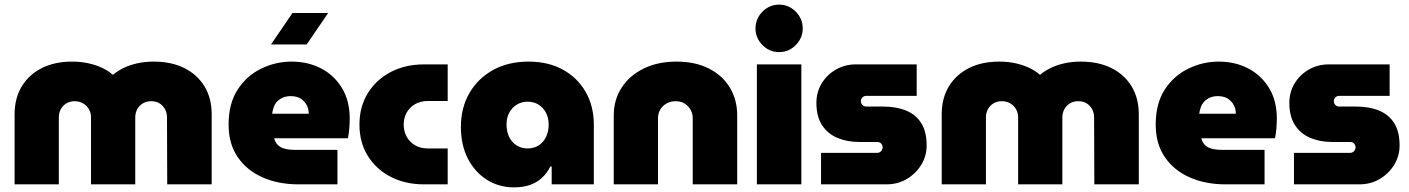

<svg xmlns="http://www.w3.org/2000/svg" viewBox="-20 -796 6085 829"><path d="M43 0V-302Q43 -372 74 -423Q105 -474 160.5 -502Q216 -530 291 -530Q330 -530 363 -522.5Q396 -515 422 -502.5Q448 -490 466 -474H469Q488 -490 513.5 -502.5Q539 -515 572 -522.5Q605 -530 644 -530Q720 -530 776 -502Q832 -474 863 -423Q894 -372 894 -302V0H702L701 -289Q701 -308 693 -323.5Q685 -339 670 -349Q655 -359 633 -359Q611 -359 595.5 -349Q580 -339 572 -323.5Q564 -308 564 -289V0H373V-289Q373 -308 364.5 -323.5Q356 -339 340 -349Q324 -359 302 -359Q281 -359 265.5 -349Q250 -339 242 -323.5Q234 -308 234 -289V0Z M1269 0Q1182 0 1114 -30Q1046 -60 1006.5 -117.5Q967 -175 967 -258Q967 -349 1006 -409Q1045 -469 1107.5 -499.5Q1170 -530 1239 -530Q1310 -530 1366.5 -500.5Q1423 -471 1456.5 -416Q1490 -361 1490 -284Q1490 -265 1488 -240.5Q1486 -216 1482 -199H1164Q1168 -182 1179 -170.5Q1190 -159 1209 -154Q1228 -149 1252 -149H1437V0ZM1155 -305H1313Q1313 -317 1310 -328Q1307 -339 1300.5 -348.5Q1294 -358 1285 -365.5Q1276 -373 1263.5 -377Q1251 -381 1236 -381Q1217 -381 1202.5 -375Q1188 -369 1178 -359Q1168 -349 1162.5 -335Q1157 -321 1155 -305ZM1150 -604 1243 -740H1397L1304 -604Z M1811 0Q1730 0 1667 -32.5Q1604 -65 1568 -123Q1532 -181 1532 -258Q1532 -335 1568 -393.5Q1604 -452 1667 -485Q1730 -518 1811 -518H1913V-360H1828Q1796 -360 1772.5 -346.5Q1749 -333 1736 -310Q1723 -287 1723 -258Q1723 -229 1736 -205.5Q1749 -182 1772.5 -168.5Q1796 -155 1828 -155H1913V0Z M2199 13Q2134 13 2082 -20Q2030 -53 2000 -111.5Q1970 -170 1970 -248Q1970 -331 2007 -394.5Q2044 -458 2109.5 -494Q2175 -530 2262 -530Q2347 -530 2410 -495.5Q2473 -461 2508.5 -399.5Q2544 -338 2544 -257V0H2362V-77H2356Q2343 -50 2321.5 -29.5Q2300 -9 2270 2Q2240 13 2199 13ZM2258 -155Q2285 -155 2305.5 -168Q2326 -181 2337.5 -204.5Q2349 -228 2349 -258Q2349 -287 2337.5 -309Q2326 -331 2305.5 -344Q2285 -357 2258 -357Q2232 -357 2211 -344Q2190 -331 2178.5 -309Q2167 -287 2167 -258Q2167 -228 2178.5 -204.5Q2190 -181 2211 -168Q2232 -155 2258 -155Z M2630 0V-298Q2630 -365 2664 -417.5Q2698 -470 2759 -500Q2820 -530 2901 -530Q2982 -530 3041 -500Q3100 -470 3131.5 -417.5Q3163 -365 3163 -298V0H2971V-286Q2971 -305 2962 -321.5Q2953 -338 2936.5 -348.5Q2920 -359 2897 -359Q2874 -359 2856.5 -348.5Q2839 -338 2830 -321.5Q2821 -305 2821 -286V0Z M3248 0V-518H3440V0ZM3344 -571Q3302 -571 3272 -601.5Q3242 -632 3242 -673Q3242 -715 3272 -745.5Q3302 -776 3344 -776Q3386 -776 3416 -745.5Q3446 -715 3446 -673Q3446 -632 3416 -601.5Q3386 -571 3344 -571Z M3525 0V-136H3767Q3775 -136 3780 -139.5Q3785 -143 3788 -148.5Q3791 -154 3791 -160Q3791 -166 3788 -171.5Q3785 -177 3780 -180Q3775 -183 3767 -183H3689Q3638 -183 3596 -200.5Q3554 -218 3529.5 -255.5Q3505 -293 3505 -352Q3505 -398 3527.5 -435.5Q3550 -473 3589 -495.5Q3628 -518 3675 -518H3938V-382H3720Q3710 -382 3703.5 -375Q3697 -368 3697 -359Q3697 -350 3703.5 -343Q3710 -336 3720 -336H3792Q3850 -336 3892.5 -318.5Q3935 -301 3958 -264Q3981 -227 3981 -168Q3981 -122 3957.5 -84Q3934 -46 3895 -23Q3856 0 3807 0Z M4046 0V-302Q4046 -372 4077 -423Q4108 -474 4163.5 -502Q4219 -530 4294 -530Q4333 -530 4366 -522.5Q4399 -515 4425 -502.5Q4451 -490 4469 -474H4472Q4491 -490 4516.5 -502.5Q4542 -515 4575 -522.5Q4608 -530 4647 -530Q4723 -530 4779 -502Q4835 -474 4866 -423Q4897 -372 4897 -302V0H4705L4704 -289Q4704 -308 4696 -323.5Q4688 -339 4673 -349Q4658 -359 4636 -359Q4614 -359 4598.5 -349Q4583 -339 4575 -323.5Q4567 -308 4567 -289V0H4376V-289Q4376 -308 4367.5 -323.5Q4359 -339 4343 -349Q4327 -359 4305 -359Q4284 -359 4268.5 -349Q4253 -339 4245 -323.5Q4237 -308 4237 -289V0Z M5272 0Q5185 0 5117 -30Q5049 -60 5009.5 -117.5Q4970 -175 4970 -258Q4970 -349 5009 -409Q5048 -469 5110.5 -499.5Q5173 -530 5242 -530Q5313 -530 5369.5 -500.5Q5426 -471 5459.5 -416Q5493 -361 5493 -284Q5493 -265 5491 -240.5Q5489 -216 5485 -199H5167Q5171 -182 5182 -170.5Q5193 -159 5212 -154Q5231 -149 5255 -149H5440V0ZM5158 -305H5316Q5316 -317 5313 -328Q5310 -339 5303.5 -348.5Q5297 -358 5288 -365.5Q5279 -373 5266.5 -377Q5254 -381 5239 -381Q5220 -381 5205.5 -375Q5191 -369 5181 -359Q5171 -349 5165.5 -335Q5160 -321 5158 -305Z M5567 0V-136H5809Q5817 -136 5822 -139.5Q5827 -143 5830 -148.5Q5833 -154 5833 -160Q5833 -166 5830 -171.5Q5827 -177 5822 -180Q5817 -183 5809 -183H5731Q5680 -183 5638 -200.5Q5596 -218 5571.5 -255.5Q5547 -293 5547 -352Q5547 -398 5569.5 -435.5Q5592 -473 5631 -495.5Q5670 -518 5717 -518H5980V-382H5762Q5752 -382 5745.5 -375Q5739 -368 5739 -359Q5739 -350 5745.5 -343Q5752 -336 5762 -336H5834Q5892 -336 5934.5 -318.5Q5977 -301 6000 -264Q6023 -227 6023 -168Q6023 -122 5999.5 -84Q5976 -46 5937 -23Q5898 0 5849 0Z"/></svg>

Font: MuseoModerno Thin Black
Style: Regular
Weight: 900
Version: Version 1.002